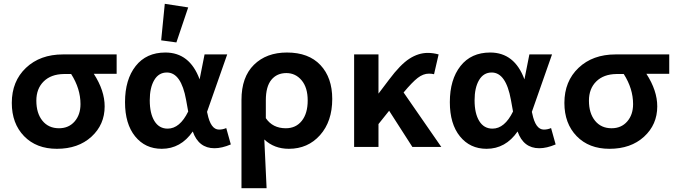

<svg xmlns="http://www.w3.org/2000/svg" viewBox="-20 -772 3539 1009"><path d="M530 -213Q530 -117 460.5 -53.5Q391 10 279 10Q171 10 106.5 -56.5Q42 -123 42 -231Q42 -345 116.5 -415.5Q191 -486 311 -486H593V-384H473Q530 -296 530 -213ZM171 -243Q171 -177 203 -137.5Q235 -98 290 -98Q341 -98 372 -133.5Q403 -169 403 -225Q403 -306 354 -383H315Q248 -382 209.5 -344Q171 -306 171 -243Z M907 -549 827 -560 846 -752 969 -733ZM830 10Q743 10 690 -55.5Q637 -121 637 -235Q637 -354 693 -425Q749 -496 849 -496Q977 -496 1029 -355L1055 -486H1174L1068 -184L1070 -176Q1087 -91 1131 -91Q1151 -91 1169 -99L1193 -13Q1146 7 1107 7Q1024 7 993 -81Q930 10 830 10ZM767 -245Q767 -176 791.5 -136Q816 -96 861 -96Q925 -96 969 -186L958 -247Q932 -391 857 -391Q814 -391 790.5 -351Q767 -311 767 -245Z M1249 -247Q1249 -367 1314.5 -431.5Q1380 -496 1488 -496Q1602 -496 1664 -430Q1726 -364 1726 -252Q1726 -134 1662 -62Q1598 10 1498 10Q1421 10 1369 -39L1381 217H1249ZM1377 -245V-151Q1413 -98 1482 -98Q1535 -98 1566 -137Q1597 -176 1597 -244Q1597 -312 1565 -350Q1533 -388 1485 -388Q1435 -388 1406 -352.5Q1377 -317 1377 -245Z M1841 0V-486H1969V-280L2025 -354Q2084 -433 2131.5 -463.5Q2179 -494 2228 -494Q2256 -494 2285 -486L2261 -382Q2249 -385 2234 -385Q2204 -385 2175 -362.5Q2146 -340 2101 -286L2299 0H2147L2025 -190L1969 -120V0Z M2537 10Q2450 10 2397 -55.5Q2344 -121 2344 -235Q2344 -354 2400 -425Q2456 -496 2556 -496Q2684 -496 2736 -355L2762 -486H2881L2775 -184L2777 -176Q2794 -91 2838 -91Q2858 -91 2876 -99L2900 -13Q2853 7 2814 7Q2731 7 2700 -81Q2637 10 2537 10ZM2474 -245Q2474 -176 2498.5 -136Q2523 -96 2568 -96Q2632 -96 2676 -186L2665 -247Q2639 -391 2564 -391Q2521 -391 2497.5 -351Q2474 -311 2474 -245Z M3434 -213Q3434 -117 3364.5 -53.5Q3295 10 3183 10Q3075 10 3010.5 -56.5Q2946 -123 2946 -231Q2946 -345 3020.5 -415.5Q3095 -486 3215 -486H3497V-384H3377Q3434 -296 3434 -213ZM3075 -243Q3075 -177 3107 -137.5Q3139 -98 3194 -98Q3245 -98 3276 -133.5Q3307 -169 3307 -225Q3307 -306 3258 -383H3219Q3152 -382 3113.5 -344Q3075 -306 3075 -243Z"/></svg>

Font: Cantarell
Style: Bold
Weight: 700
Designer: Dave Crossland, Nikolaus Waxweiler, Florian Fecher, Jacques Le Bailly, Eben Sorkin, Alexei Vanyashin, Alexios Zavras, Em
Version: Version 0.303